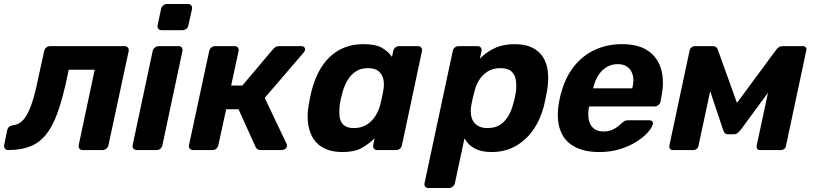

<svg xmlns="http://www.w3.org/2000/svg" viewBox="-43 -751 4071 961"><path d="M-2 0Q-13 0 -18.5 -7.5Q-24 -15 -22 -25L-7 -100Q-1 -122 22 -124Q52 -127 74 -151.5Q96 -176 114 -227Q132 -278 148 -358L178 -495Q180 -506 188.5 -513Q197 -520 208 -520H581Q591 -520 597 -513Q603 -506 601 -495L500 -25Q498 -14 489.5 -7Q481 0 471 0H371Q360 0 354.5 -7Q349 -14 351 -25L431 -402H301L288 -341Q267 -246 242.5 -180Q218 -114 185 -74.5Q152 -35 106 -17.5Q60 0 -2 0Z M641 0Q631 0 625 -7Q619 -14 621 -25L721 -495Q723 -506 732 -513Q741 -520 751 -520H851Q862 -520 867 -513Q872 -506 870 -495L770 -25Q768 -14 760 -7Q752 0 741 0ZM766 -600Q755 -600 749.5 -607Q744 -614 746 -625L763 -705Q765 -716 773.5 -723.5Q782 -731 793 -731H898Q909 -731 914.5 -723.5Q920 -716 918 -705L900 -625Q899 -614 890 -607Q881 -600 871 -600Z M923 0Q913 0 907 -7Q901 -14 903 -25L1004 -495Q1006 -506 1014.5 -513Q1023 -520 1033 -520H1131Q1142 -520 1147.5 -513Q1153 -506 1151 -495L1114 -323H1170L1323 -504Q1328 -510 1335 -515Q1342 -520 1353 -520H1466Q1475 -520 1480 -514.5Q1485 -509 1484 -501Q1483 -495 1476 -487L1282 -261L1391 -32Q1393 -29 1393.5 -26Q1394 -23 1393 -19Q1392 -11 1384.5 -5.5Q1377 0 1367 0H1261Q1251 0 1245 -4.5Q1239 -9 1236 -16L1151 -204H1089L1050 -25Q1048 -14 1040 -7Q1032 0 1021 0Z M1671 10Q1621 10 1584.5 -6.5Q1548 -23 1527 -54.5Q1506 -86 1499.5 -129.5Q1493 -173 1502 -226Q1505 -245 1508.5 -260.5Q1512 -276 1516 -294Q1529 -346 1551 -389Q1573 -432 1605 -463.5Q1637 -495 1679.5 -512.5Q1722 -530 1775 -530Q1837 -530 1869 -511.5Q1901 -493 1919 -466L1925 -495Q1927 -506 1935.5 -513Q1944 -520 1954 -520H2049Q2060 -520 2065.5 -513Q2071 -506 2069 -495L1969 -25Q1967 -14 1959 -7Q1951 0 1940 0H1845Q1834 0 1828.5 -7Q1823 -14 1825 -25L1832 -59Q1802 -29 1766 -9.5Q1730 10 1671 10ZM1728 -110Q1766 -110 1792.5 -127Q1819 -144 1835.5 -170Q1852 -196 1860 -226Q1865 -245 1869 -264Q1873 -283 1876 -301Q1881 -329 1876 -353.5Q1871 -378 1852.5 -394Q1834 -410 1798 -410Q1763 -410 1738 -393.5Q1713 -377 1697 -350Q1681 -323 1672 -291Q1668 -276 1664 -260Q1660 -244 1658 -229Q1654 -197 1656.5 -170Q1659 -143 1676 -126.5Q1693 -110 1728 -110Z M2101 190Q2090 190 2085 183Q2080 176 2082 165L2223 -495Q2225 -506 2233 -513Q2241 -520 2252 -520H2347Q2358 -520 2363.5 -513Q2369 -506 2367 -495L2359 -457Q2389 -489 2432 -509.5Q2475 -530 2532 -530Q2584 -530 2619 -513.5Q2654 -497 2674 -466.5Q2694 -436 2699 -393Q2704 -350 2695 -296Q2692 -277 2688 -260Q2684 -243 2680 -223Q2663 -155 2627 -102.5Q2591 -50 2538 -20Q2485 10 2417 10Q2366 10 2332 -8.5Q2298 -27 2282 -59L2234 165Q2232 176 2223 183Q2214 190 2204 190ZM2397 -110Q2436 -110 2460.5 -126.5Q2485 -143 2501 -170Q2517 -197 2525 -229Q2530 -244 2533.5 -260Q2537 -276 2539 -291Q2543 -323 2539 -350Q2535 -377 2517 -393.5Q2499 -410 2461 -410Q2424 -410 2397.5 -393Q2371 -376 2355 -350Q2339 -324 2332 -294Q2327 -276 2322.5 -257Q2318 -238 2315 -219Q2311 -191 2316.5 -166.5Q2322 -142 2342 -126Q2362 -110 2397 -110Z M2956 10Q2880 10 2829.5 -18.5Q2779 -47 2760 -103Q2741 -159 2755 -240Q2757 -248 2759.5 -261.5Q2762 -275 2765 -283Q2785 -360 2827.5 -415.5Q2870 -471 2932.5 -500.5Q2995 -530 3070 -530Q3154 -530 3202.5 -495.5Q3251 -461 3267 -401.5Q3283 -342 3267 -265L3263 -242Q3261 -232 3252 -225Q3243 -218 3232 -218H2906Q2906 -217 2905.5 -214.5Q2905 -212 2904 -210Q2899 -178 2904 -151.5Q2909 -125 2927.5 -109Q2946 -93 2976 -93Q3000 -93 3018 -100Q3036 -107 3048.5 -117Q3061 -127 3068 -134Q3079 -144 3085 -146.5Q3091 -149 3103 -149H3207Q3217 -149 3222 -143.5Q3227 -138 3224 -128Q3220 -112 3199.5 -88.5Q3179 -65 3144 -42.5Q3109 -20 3061.5 -5Q3014 10 2956 10ZM2926 -309H3122V-311Q3131 -347 3124.5 -373.5Q3118 -400 3099 -415Q3080 -430 3049 -430Q3018 -430 2993 -415Q2968 -400 2951.5 -373.5Q2935 -347 2926 -311Z M3324 0Q3315 0 3310.5 -6Q3306 -12 3307 -21L3409 -500Q3411 -508 3418 -514Q3425 -520 3433 -520H3526Q3544 -520 3550 -502L3669 -171L3605 -181L3842 -502Q3855 -520 3873 -520H3977Q3985 -520 3990 -514Q3995 -508 3993 -500L3891 -21Q3890 -12 3882.5 -6Q3875 0 3866 0H3761Q3751 0 3747 -6Q3743 -12 3744 -21L3818 -366L3860 -367L3665 -102Q3658 -93 3650 -86Q3642 -79 3629 -79H3602Q3590 -79 3584.5 -85.5Q3579 -92 3576 -102L3490 -359L3525 -357L3453 -21Q3452 -12 3444.5 -6Q3437 0 3428 0Z"/></svg>

Font: Rubik SemiBold
Style: Italic
Weight: 600
Italic angle: -12°
Designer: Hubert and Fischer
Foundry: Hubert and Fischer
Version: Version 2.300;gftools[0.9.30]